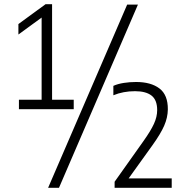

<svg xmlns="http://www.w3.org/2000/svg" viewBox="-20 -830 890 918"><path d="M70.5 -308V-353H179V-746L68 -665V-715L198 -810H229V-353H332.5V-308ZM210 68 588 -808H639.5L262 68ZM528 68V39L666 -155.5Q700.5 -204 716 -237.8Q731.5 -271.5 731.5 -303.5Q731.5 -352 704.5 -373Q677.5 -394 625.5 -394Q569 -394 522 -374.5V-419.5Q543 -429 571.5 -433.5Q600 -438 630.5 -438Q701.5 -438 742.2 -407.2Q783 -376.5 782.5 -307Q782 -268 765 -229Q748 -190 708.5 -135L595 23H801V68Z"/></svg>

Font: Encode Sans SmCnd Lt
Style: Regular
Weight: 300
Width: 4
Designer: Multiple Designers
Foundry: Impallari Type
Version: Version 3.002; ttfautohint (v1.8.3) -l 8 -r 50 -G 200 -x 14 